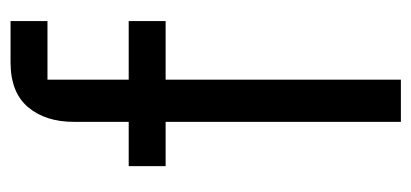

<svg xmlns="http://www.w3.org/2000/svg" viewBox="-228 -552 780 364"><g transform="rotate(-90 162.0 -370.0)"><path d="M113 -446H29V-516H113V-620Q113 -674 141 -707Q169 -740 226 -740H304V-670H193V-516H304V-446H193V0H113Z"/></g></svg>

Font: IBM Plex Thai
Style: Regular
Weight: 400
Designer: Mike Abbink, Paul van der Laan, Pieter van Rosmalen, Ben Mitchell, Mark Frömberg
Foundry: Bold Monday
Version: Version 1.0